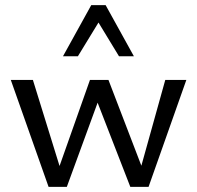

<svg xmlns="http://www.w3.org/2000/svg" viewBox="-20 -727 768 747"><path d="M169 0 22 -416H108L221 -51H201L330 -416H402L542 -51L521 -50L623 -416H705L558 0H487L351 -350H368L240 0ZM443 -508 350 -661 335 -707H391L501 -508ZM225 -508 335 -707H391L377 -662L283 -508Z"/></svg>

Font: Ysabeau Office Medium
Style: Regular
Weight: 500
Designer: Christian Thalmann (Catharsis Fonts)
Version: Version 2.001;gftools[0.9.30]; featfreeze: tnum,lnum,ss02